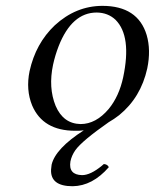

<svg xmlns="http://www.w3.org/2000/svg" viewBox="-20 -439 531 659"><path d="M353.5 134.8Q297.4 199.2 229.5 200.2Q152.3 200.2 155.3 142.6Q155.8 134.3 157.2 126Q170.4 70.8 267.6 8.3Q252.9 10.3 237.8 9.8Q127.4 9.8 90.3 -77.1Q68.4 -130.9 81.5 -194.8Q102.5 -290 168 -352.1Q240.2 -418.5 331.1 -418.9Q453.1 -418.9 483.4 -318.8Q498.5 -267.1 485.4 -204.1Q463.4 -104.5 389.2 -43.9Q371.1 -29.8 353 -19.5Q261.7 44.4 238.8 76.2Q225.6 95.2 221.7 115.2Q214.4 161.1 261.7 162.1Q290.5 162.1 329.6 129.9Q333 127 336.4 124Q349.1 125 353.5 134.8ZM312 -396Q226.6 -396 181.2 -280.3Q169.4 -250 162.1 -216.8Q145.5 -138.2 170.9 -75.7Q197.3 -14.2 256.8 -13.2Q309.1 -13.2 353 -64.9Q388.7 -108.4 402.8 -173.8Q432.6 -314.9 376.5 -371.1Q350.6 -395.5 312 -396Z"/></svg>

Font: Linux Libertine Display Slanted O
Style: Slanted
Weight: 400
Designer: Philipp H. Poll
Foundry: Philipp H. Poll
Version: Version 5.0.9